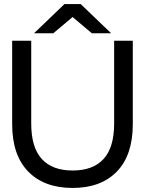

<svg xmlns="http://www.w3.org/2000/svg" viewBox="-20 -911 715 947"><path d="M40 -299V-710H134V-302Q134 -184 186 -127Q238 -70 338 -70Q439 -70 491 -127Q543 -184 543 -302V-710H635V-299Q635 -146 556.5 -65Q478 16 338 16Q198 16 119 -65Q40 -146 40 -299ZM433 -747 338 -827 243 -747H148L298 -891H378L528 -747Z"/></svg>

Font: AtCorfu Sans
Style: AtCorfu Sans Regular
Weight: 400
Designer: Kostas Teopoulos
Foundry: Kostas Teopoulos
Version: Version 1.00 July 8, 2025, initial release